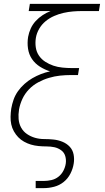

<svg xmlns="http://www.w3.org/2000/svg" viewBox="-20 -755 540 990"><path d="M164 215V178H206Q225 178 245 173.5Q265 169 281 156.5Q297 144 306.5 126Q316 108 319 89Q322 69 316.5 50Q311 31 295 19.5Q279 8 260 4Q241 0 220 0Q199 0 178.5 -2Q158 -4 139.5 -9.5Q121 -15 104 -24.5Q87 -34 74 -47.5Q61 -61 51.5 -78Q42 -95 38 -114Q34 -133 34.5 -153.5Q35 -174 38 -195Q42 -218 50 -241Q58 -264 72.5 -284.5Q87 -305 106 -322Q125 -339 146.5 -351.5Q168 -364 191 -373Q214 -382 238 -387Q210 -396 185.5 -411.5Q161 -427 145 -450.5Q129 -474 124.5 -504Q120 -534 125 -565Q129 -587 138.5 -608Q148 -629 164 -646.5Q180 -664 200 -677Q220 -690 241 -698H128L134 -735H496L490 -698H404Q380 -698 356 -696Q332 -694 307.5 -688.5Q283 -683 259 -672.5Q235 -662 215 -645.5Q195 -629 182 -606.5Q169 -584 165 -560Q161 -535 164.5 -511Q168 -487 181 -468Q194 -449 213.5 -436.5Q233 -424 255 -416.5Q277 -409 302 -406.5Q327 -404 351 -404H388L382 -368H345Q317 -368 289 -365Q261 -362 232.5 -353.5Q204 -345 177 -330.5Q150 -316 129 -294Q108 -272 95.5 -245Q83 -218 78 -190V-189Q74 -165 76 -141Q78 -117 89 -97Q100 -77 119 -64Q138 -51 160.5 -44.5Q183 -38 207.5 -38Q232 -38 256 -35.5Q280 -33 302 -24Q324 -15 339.5 1.5Q355 18 359.5 41.5Q364 65 360 89Q356 115 343 140.5Q330 166 308 183.5Q286 201 259 208Q232 215 206 215Z"/></svg>

Font: Iosevka SS18 Extralight
Style: Italic
Weight: 200
Italic angle: -9°
Monospace: yes
Designer: Belleve Invis
Foundry: Belleve Invis
Version: Version 25.1.1; ttfautohint (v1.8.4)